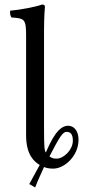

<svg xmlns="http://www.w3.org/2000/svg" viewBox="-20 -718 376 846"><path d="M95 -122C95 -34 132 -5 155 9L109 93L135 108C146 79 159 51 174 18C186 23 199 25 215 25C263 25 326 -30 326 -102C326 -144 304 -164 280 -164C236 -164 205 -99 182 -46C176 -55 174 -67 174 -158V-583C174 -648 178 -688 178 -688C178 -695 174 -698 165 -698C140 -688 65 -674 25 -671C23 -663 25 -647 31 -641C89 -637 95 -634 95 -559ZM301 -98C301 -58 261 -19 229 -19C215 -19 207 -22 198 -29C241 -112 256 -137 273 -137C288 -137 301 -130 301 -98Z"/></svg>

Font: Libertinus Math
Style: Regular
Weight: 400
Designer: Philipp H. Poll, Khaled Hosny
Foundry: Caleb Maclennan
Version: Version 7.050;RELEASE